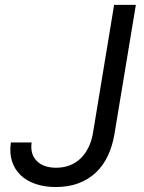

<svg xmlns="http://www.w3.org/2000/svg" viewBox="-20 -747 583 777"><path d="M24.1 -170.5H108Q101.2 -123.2 129.3 -95.2Q156.2 -68.2 207.4 -68.2Q236.5 -68.2 261.4 -77.6Q286.2 -87 305.4 -105.1Q324.6 -123.2 337.7 -149.7Q350.9 -176.1 356.5 -210.2L441.8 -727.3H529.8L443.2 -204.5Q435 -155.5 416.2 -115.9Q397.4 -76.3 367.7 -48.5Q338.1 -20.6 297.6 -5.3Q257.1 9.9 206 9.9Q160.2 9.9 123.6 -2.7Q87 -15.3 62.9 -38.7Q38.7 -62.1 28.2 -95.5Q17.8 -128.9 24.1 -170.5Z"/></svg>

Font: Inter P
Style: Italic
Weight: 400
Italic angle: -9.40001°
Designer: Rasmus Andersson
Foundry: rsms
Version: Version 3.018;git-588b23468